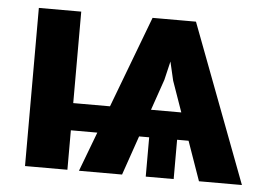

<svg xmlns="http://www.w3.org/2000/svg" viewBox="-43 -583 884 639"><g transform="rotate(5 399.0 -264.0)"><path d="M416 -222.7V-131.8H96.7V-222.7ZM499 -326.2 386.2 0H242.2L441.9 -528.3H546.9ZM643.1 0 528.3 -326.2 481.4 -528.3H586.9L786.6 0ZM693.4 -223.1V-131.3H338.9V-223.1ZM558.6 -178.7V0H465.3V-178.7ZM203.6 -528.3V0H62V-528.3Z"/></g></svg>

Font: RobotoDEMO
Style: Regular
Weight: 400
Designer: Christian Robertson
Foundry: Google
Version: Version 2.136